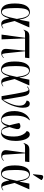

<svg xmlns="http://www.w3.org/2000/svg" viewBox="1405 -2248 853 3703"><g transform="rotate(90 1831.5 -396.5)"><path d="M198 10Q131 10 89 -51.5Q47 -113 47 -257Q47 -403 91 -475Q135 -547 211 -547Q242 -547 270 -531.5Q298 -516 320.5 -473.5Q343 -431 356 -349H361L398 -536H509L385 -252Q405 -172 417 -124Q429 -76 437.5 -51.5Q446 -27 453 -19Q460 -11 469 -11Q482 -11 498 -19.5Q514 -28 523 -35L528 -26Q514 -15 493.5 -4.5Q473 6 442 6Q412 6 393 -8Q374 -22 361 -55.5Q348 -89 337 -146H333Q320 -100 304 -65Q288 -30 263 -10Q238 10 198 10ZM212 -6Q249 -6 272 -45Q295 -84 312 -149.5Q329 -215 345 -296Q329 -418 301.5 -474Q274 -530 227 -530Q180 -530 157.5 -469.5Q135 -409 135 -266Q135 -124 152.5 -65Q170 -6 212 -6Z M647 0 709 -453H648Q607 -453 590 -448.5Q573 -444 558 -424L551 -427Q564 -463 578 -487.5Q592 -512 615.5 -524Q639 -536 679 -536H1102L1092 -453H968L1008 -76Q1012 -38 1017.5 -24.5Q1023 -11 1037 -11Q1045 -11 1058 -17.5Q1071 -24 1091 -44L1098 -36Q1071 -11 1051 -2.5Q1031 6 1008 6Q970 6 943.5 -20Q917 -46 924 -112L957 -453H721L739 0Z M1317 10Q1250 10 1208 -51.5Q1166 -113 1166 -257Q1166 -403 1210 -475Q1254 -547 1330 -547Q1361 -547 1389 -531.5Q1417 -516 1439.5 -473.5Q1462 -431 1475 -349H1480L1517 -536H1628L1504 -252Q1524 -172 1536 -124Q1548 -76 1556.5 -51.5Q1565 -27 1572 -19Q1579 -11 1588 -11Q1601 -11 1617 -19.5Q1633 -28 1642 -35L1647 -26Q1633 -15 1612.5 -4.5Q1592 6 1561 6Q1531 6 1512 -8Q1493 -22 1480 -55.5Q1467 -89 1456 -146H1452Q1439 -100 1423 -65Q1407 -30 1382 -10Q1357 10 1317 10ZM1331 -6Q1368 -6 1391 -45Q1414 -84 1431 -149.5Q1448 -215 1464 -296Q1448 -418 1420.5 -474Q1393 -530 1346 -530Q1299 -530 1276.5 -469.5Q1254 -409 1254 -266Q1254 -124 1271.5 -65Q1289 -6 1331 -6Z M1835 0Q1807 -162 1789 -264.5Q1771 -367 1758 -423Q1745 -479 1733 -500.5Q1721 -522 1705 -522Q1687 -522 1653 -489L1646 -497Q1685 -539 1738 -539Q1768 -539 1787 -526Q1806 -513 1819 -481Q1832 -449 1843 -391Q1854 -333 1868 -243Q1882 -153 1904 -25Q1933 -72 1959 -126.5Q1985 -181 2001.5 -235.5Q2018 -290 2018 -335Q2018 -409 1991.5 -440Q1965 -471 1921 -482Q1921 -511 1936.5 -527.5Q1952 -544 1978 -544Q2021 -544 2039.5 -509Q2058 -474 2058 -409Q2058 -363 2046 -308Q2034 -253 2012.5 -197Q1991 -141 1961.5 -90Q1932 -39 1897 0Z M2294 10Q2220 10 2171 -54.5Q2122 -119 2122 -254Q2122 -315 2140.5 -374Q2159 -433 2197 -479Q2235 -525 2294 -546L2300 -536Q2264 -508 2244.5 -464Q2225 -420 2217.5 -367.5Q2210 -315 2210 -260Q2210 -179 2217 -128Q2224 -77 2236 -49Q2248 -21 2264 -10.5Q2280 0 2298 0Q2327 0 2352.5 -37Q2378 -74 2397 -151Q2383 -204 2371.5 -252Q2360 -300 2352 -340Q2365 -353 2383.5 -358.5Q2402 -364 2412 -364Q2442 -364 2458.5 -345.5Q2475 -327 2469 -289Q2465 -264 2453 -223.5Q2441 -183 2430 -152Q2445 -80 2465 -40Q2485 0 2525 0Q2562 0 2587.5 -58Q2613 -116 2613 -242Q2613 -313 2595 -364.5Q2577 -416 2552.5 -446Q2528 -476 2509 -482Q2509 -511 2527 -527.5Q2545 -544 2570 -544Q2603 -544 2627 -521Q2651 -498 2666.5 -459Q2682 -420 2690 -372Q2698 -324 2698 -274Q2698 -189 2678.5 -125Q2659 -61 2623 -25.5Q2587 10 2537 10Q2487 10 2457.5 -21Q2428 -52 2412 -113Q2399 -54 2366 -22Q2333 10 2294 10Z M2982 6Q2929 6 2899 -20.5Q2869 -47 2878 -112L2925 -453H2833Q2792 -453 2775 -448.5Q2758 -444 2743 -424L2736 -427Q2749 -463 2763 -487.5Q2777 -512 2800.5 -524Q2824 -536 2864 -536H3106L3096 -453H2937L2962 -76Q2964 -43 2973.5 -27Q2983 -11 3011 -11Q3030 -11 3047 -22Q3064 -33 3075 -44L3082 -36Q3055 -11 3033.5 -2.5Q3012 6 2982 6Z M3321 10Q3254 10 3212 -51.5Q3170 -113 3170 -257Q3170 -403 3214 -475Q3258 -547 3334 -547Q3365 -547 3393 -531.5Q3421 -516 3443.5 -473.5Q3466 -431 3479 -349H3484L3521 -536H3632L3508 -252Q3528 -172 3540 -124Q3552 -76 3560.5 -51.5Q3569 -27 3576 -19Q3583 -11 3592 -11Q3605 -11 3621 -19.5Q3637 -28 3646 -35L3651 -26Q3637 -15 3616.5 -4.5Q3596 6 3565 6Q3535 6 3516 -8Q3497 -22 3484 -55.5Q3471 -89 3460 -146H3456Q3443 -100 3427 -65Q3411 -30 3386 -10Q3361 10 3321 10ZM3335 -6Q3372 -6 3395 -45Q3418 -84 3435 -149.5Q3452 -215 3468 -296Q3452 -418 3424.5 -474Q3397 -530 3350 -530Q3303 -530 3280.5 -469.5Q3258 -409 3258 -266Q3258 -124 3275.5 -65Q3293 -6 3335 -6ZM3350 -606 3340 -610 3355 -766Q3358 -792 3373.5 -799.5Q3389 -807 3410.5 -800Q3432 -793 3451 -776V-764Z"/></g></svg>

Font: Noto Serif Display ExtraCondensed
Style: Regular
Weight: 400
Width: 2
Designer: Monotype Design Team
Foundry: Monotype Imaging Inc.
Version: Version 2.009